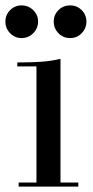

<svg xmlns="http://www.w3.org/2000/svg" viewBox="-27 -691 343 711"><path d="M197 -15H263V0H42V-15H108V-445H37V-460H58Q94 -460 128 -462.5Q162 -465 197 -473ZM172 -611Q172 -636 189.5 -653.5Q207 -671 233 -671Q258 -671 275.5 -653.5Q293 -636 293 -611Q293 -586 275.5 -568Q258 -550 233 -550Q207 -550 189.5 -568Q172 -586 172 -611ZM-7 -611Q-7 -636 10.5 -653.5Q28 -671 53 -671Q78 -671 96 -653.5Q114 -636 114 -611Q114 -586 96 -568Q78 -550 53 -550Q28 -550 10.5 -568Q-7 -586 -7 -611Z"/></svg>

Font: Elsie
Style: Regular
Weight: 400
Designer: Alejandro Inler
Foundry: Alejandro Inler
Version: 1.001